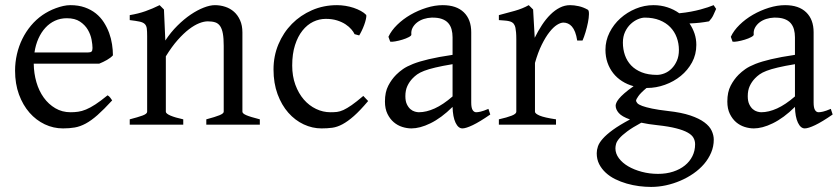

<svg xmlns="http://www.w3.org/2000/svg" viewBox="-20 -489 3292 753"><path d="M242.2 -417.5Q216.8 -417.5 195.6 -407.7Q174.3 -397.9 158 -380.1Q141.6 -362.3 130.6 -337.6Q119.6 -313 115.2 -283.2H324.2Q335.4 -283.2 339.1 -286.9Q342.8 -290.5 342.8 -300.8Q342.8 -314 339.1 -333.7Q335.4 -353.5 324.5 -372.3Q313.5 -391.1 293.7 -404.3Q273.9 -417.5 242.2 -417.5ZM422.9 -272Q414.1 -262.2 399.4 -253.9Q384.8 -245.6 369.1 -239.3H112.3Q112.8 -201.2 122.8 -166.7Q132.8 -132.3 151.6 -106.2Q170.4 -80.1 197 -64.5Q223.6 -48.8 256.8 -48.8Q272 -48.8 286.4 -50.8Q300.8 -52.7 317.4 -59.6Q334 -66.4 354.2 -79.6Q374.5 -92.8 401.9 -115.2Q408.2 -111.8 412.8 -105.5Q417.5 -99.1 419.9 -95.2Q387.2 -59.6 362.5 -37.8Q337.9 -16.1 316.2 -4.4Q294.4 7.3 273.2 11Q252 14.6 227.1 14.6Q189.5 14.6 155.5 -1.5Q121.6 -17.6 95.7 -47.1Q69.8 -76.7 54.4 -118.4Q39.1 -160.2 39.1 -211.9Q39.1 -244.6 46.4 -276.4Q53.7 -308.1 67.6 -336.4Q81.5 -364.7 101.6 -388.7Q121.6 -412.6 147 -430.2Q157.7 -437.5 171.1 -444.6Q184.6 -451.7 199.2 -457Q213.9 -462.4 228.3 -465.6Q242.7 -468.8 255.9 -468.8Q287.6 -468.8 312.5 -460Q337.4 -451.2 356 -436.3Q374.5 -421.4 387.2 -401.6Q399.9 -381.8 408 -359.9Q416 -337.9 419.4 -315.2Q422.9 -292.5 422.9 -272Z M789.1 0V-21Q824.2 -30.3 840.8 -37.1Q857.4 -43.9 857.4 -50.8V-309.1Q857.4 -338.9 854 -357.4Q850.6 -376 843.3 -386.7Q835.9 -397.5 824 -401.4Q812 -405.3 794.9 -405.3Q779.8 -405.3 761.2 -397.9Q742.7 -390.6 721.4 -374.5Q700.2 -358.4 677 -332.3Q653.8 -306.2 630.4 -268.1V-50.8Q630.4 -43.5 648.7 -35.6Q667 -27.8 698.7 -21V0H488.8V-21Q521 -29.3 539.1 -35.9Q557.1 -42.5 557.1 -50.8V-347.2Q557.1 -366.2 555.7 -377.4Q554.2 -388.7 547.6 -395Q541 -401.4 527.3 -404.3Q513.7 -407.2 488.8 -410.2V-429.7Q522 -435.1 550.3 -445.1Q578.6 -455.1 606 -468.8L623 -451.7L628.4 -330.1Q649.9 -362.8 675.8 -388.4Q701.7 -414.1 728 -431.9Q754.4 -449.7 779.1 -459.2Q803.7 -468.8 822.8 -468.8Q843.8 -468.8 863.3 -462.4Q882.8 -456.1 897.7 -442.9Q912.6 -429.7 921.6 -409.4Q930.7 -389.2 930.7 -361.8V-50.8Q930.7 -43.9 945.6 -37.4Q960.4 -30.8 999 -21V0Z M1423.8 -92.8Q1392.1 -55.2 1367.9 -33.9Q1343.8 -12.7 1323.2 -1.7Q1302.7 9.3 1283.2 12Q1263.7 14.6 1240.7 14.6Q1205.1 14.6 1171.1 -1.2Q1137.2 -17.1 1110.8 -46.9Q1084.5 -76.7 1068.6 -119.6Q1052.7 -162.6 1052.7 -216.8Q1052.7 -269.5 1072 -315.4Q1091.3 -361.3 1124.8 -395.3Q1158.2 -429.2 1203.6 -449Q1249 -468.8 1301.8 -468.8Q1317.9 -468.8 1334.7 -466.1Q1351.6 -463.4 1366.9 -458.3Q1382.3 -453.1 1395.3 -446Q1408.2 -439 1416.5 -430.2Q1417.5 -424.3 1415 -413.6Q1412.6 -402.8 1408.2 -390.9Q1403.8 -378.9 1398.4 -367.9Q1393.1 -356.9 1388.7 -350.1L1370.6 -355Q1366.7 -363.8 1357.9 -374Q1349.1 -384.3 1335.2 -393.6Q1321.3 -402.8 1302 -408.9Q1282.7 -415 1257.8 -415Q1231.9 -415 1208.3 -403.6Q1184.6 -392.1 1166.3 -369.1Q1147.9 -346.2 1137 -312Q1126 -277.8 1126 -231.9Q1126 -190.4 1138.4 -156.5Q1150.9 -122.6 1171.6 -98.6Q1192.4 -74.7 1219.5 -61.8Q1246.6 -48.8 1275.9 -48.8Q1289.6 -48.8 1301.3 -50Q1313 -51.3 1326.9 -57.6Q1340.8 -64 1359.1 -76.7Q1377.4 -89.4 1404.8 -112.8Z M1622.6 -48.8Q1651.9 -48.8 1684.8 -63.7Q1717.8 -78.6 1754.9 -110.8V-237.3Q1713.9 -230.5 1687.3 -224.1Q1660.6 -217.8 1643.6 -211.2Q1626.5 -204.6 1616.2 -197.3Q1606 -189.9 1598.1 -181.6Q1585.4 -168.5 1577.6 -151.6Q1569.8 -134.8 1569.8 -111.8Q1569.8 -92.3 1575.7 -80.1Q1581.5 -67.9 1589.8 -60.8Q1598.1 -53.7 1607.2 -51.3Q1616.2 -48.8 1622.6 -48.8ZM1902.8 -40Q1861.3 -11.2 1834.2 1.7Q1807.1 14.6 1793.5 14.6Q1777.3 14.6 1766.6 -7.8Q1755.9 -30.3 1754.9 -69.8Q1732.9 -47.9 1710.9 -31.7Q1689 -15.6 1668 -5.4Q1647 4.9 1628.2 9.8Q1609.4 14.6 1593.8 14.6Q1576.2 14.6 1557.6 8.8Q1539.1 2.9 1524.2 -9.8Q1509.3 -22.5 1499.5 -42.5Q1489.7 -62.5 1489.7 -90.8Q1489.7 -127.9 1502.7 -152.8Q1515.6 -177.7 1533.7 -195.8Q1545.4 -207.5 1560.3 -218Q1575.2 -228.5 1599.9 -238.3Q1624.5 -248 1661.6 -256.8Q1698.7 -265.6 1754.9 -273.9V-342.8Q1754.9 -359.4 1751 -373.8Q1747.1 -388.2 1737.8 -398.7Q1728.5 -409.2 1712.6 -414.8Q1696.8 -420.4 1672.9 -419.9Q1657.2 -419.4 1642.1 -414.6Q1627 -409.7 1615.7 -400.9Q1604.5 -392.1 1598.1 -380.1Q1591.8 -368.2 1593.3 -353.5Q1593.8 -349.1 1583.3 -343.5Q1572.8 -337.9 1558.3 -333.5Q1543.9 -329.1 1530 -326.7Q1516.1 -324.2 1510.3 -325.7L1503.4 -344.7Q1514.6 -369.1 1537.6 -391.6Q1560.5 -414.1 1590.1 -431.2Q1619.6 -448.2 1652.6 -458.5Q1685.5 -468.8 1716.3 -468.8Q1770 -468.8 1799.1 -440.7Q1828.1 -412.6 1828.1 -362.3V-86.9Q1828.1 -66.4 1833.5 -57.6Q1838.9 -48.8 1847.7 -48.8Q1854.5 -48.8 1865.2 -51.3Q1876 -53.7 1895.5 -62Z M2285.6 -450.7Q2290 -447.8 2289.8 -433.6Q2289.6 -419.4 2285.9 -400.9Q2282.2 -382.3 2276.4 -362.8Q2270.5 -343.3 2264.6 -330.1H2243.7Q2240.7 -349.6 2235.4 -363.3Q2230 -377 2222.9 -385Q2215.8 -393.1 2207.3 -396.7Q2198.7 -400.4 2189.5 -400.4Q2178.7 -400.4 2164.3 -391.4Q2149.9 -382.3 2134.8 -363Q2119.6 -343.8 2104.7 -313.7Q2089.8 -283.7 2078.1 -242.2V-50.8Q2078.1 -43.5 2096.4 -35.6Q2114.7 -27.8 2160.6 -21V0H1936.5V-21Q1968.8 -28.3 1986.8 -35.4Q2004.9 -42.5 2004.9 -50.8V-335Q2004.9 -351.1 2003.9 -362.1Q2002.9 -373 2001.5 -379.9Q2000 -386.7 1997.8 -390.6Q1995.6 -394.5 1993.7 -397Q1990.2 -400.4 1986.1 -402.6Q1981.9 -404.8 1975.3 -406.2Q1968.8 -407.7 1959.5 -408.4Q1950.2 -409.2 1936.5 -410.2V-429.7Q1968.3 -438 1998.8 -446.5Q2029.3 -455.1 2053.7 -468.8L2070.8 -451.7L2077.1 -340.8Q2090.3 -367.7 2105.7 -391.1Q2121.1 -414.6 2138.7 -431.9Q2156.2 -449.2 2175.5 -459Q2194.8 -468.8 2215.8 -468.8Q2231.4 -468.8 2249.5 -464.8Q2267.6 -460.9 2285.6 -450.7Z M2642.6 -293Q2642.6 -318.8 2634 -342Q2625.5 -365.2 2608.6 -382.6Q2591.8 -399.9 2566.7 -409.9Q2541.5 -419.9 2508.8 -419.9Q2496.6 -419.9 2481.7 -413.6Q2466.8 -407.2 2453.6 -395Q2440.4 -382.8 2431.6 -364.3Q2422.9 -345.7 2422.9 -321.8Q2422.9 -295.9 2430.9 -272.7Q2439 -249.5 2455.3 -232.4Q2471.7 -215.3 2496.8 -205.3Q2522 -195.3 2556.6 -195.3Q2570.8 -195.3 2586.2 -201.4Q2601.6 -207.5 2614 -220Q2626.5 -232.4 2634.5 -250.5Q2642.6 -268.6 2642.6 -293ZM2558.6 2Q2540 0 2524.4 -2.4Q2508.8 -4.9 2495.1 -7.8Q2460 11.2 2439.7 26.4Q2419.4 41.5 2409.2 53.5Q2398.9 65.4 2396.2 75.2Q2393.6 85 2393.6 92.8Q2393.6 113.3 2407.2 131.6Q2420.9 149.9 2443.8 163.3Q2466.8 176.8 2497.1 184.8Q2527.3 192.9 2560.5 192.9Q2593.3 192.9 2620.1 184.1Q2647 175.3 2666 159.9Q2685.1 144.5 2695.6 123.3Q2706.1 102.1 2706.1 76.7Q2706.1 63 2699.7 51.5Q2693.4 40 2676.8 30.8Q2660.2 21.5 2631.6 14.2Q2603 6.8 2558.6 2ZM2710.9 -313Q2710.9 -275.4 2694.1 -244.4Q2677.2 -213.4 2649.9 -191.2Q2622.6 -168.9 2587.9 -156.5Q2553.2 -144 2517.6 -144H2515.6Q2492.2 -124.5 2483.4 -111.6Q2474.6 -98.6 2474.6 -95.7Q2474.6 -89.8 2479.7 -84.2Q2484.9 -78.6 2498.8 -73.5Q2512.7 -68.4 2537.1 -63.2Q2561.5 -58.1 2599.6 -53.7Q2652.8 -47.9 2687.5 -36.1Q2722.2 -24.4 2742.7 -9Q2763.2 6.3 2771.2 23.9Q2779.3 41.5 2779.3 58.6Q2779.3 85.4 2769 109.6Q2758.8 133.8 2741.2 154.3Q2723.6 174.8 2699.7 191.4Q2675.8 208 2648.4 219.7Q2621.1 231.4 2591.8 237.8Q2562.5 244.1 2533.7 244.1Q2510.7 244.1 2486.3 241Q2461.9 237.8 2438 231Q2414.1 224.1 2392.8 213.6Q2371.6 203.1 2355.5 188.2Q2339.4 173.3 2329.8 154.5Q2320.3 135.7 2320.3 111.8Q2320.3 99.1 2325 85.2Q2329.6 71.3 2343.8 55.2Q2357.9 39.1 2383.3 20.5Q2408.7 2 2450.7 -20.5Q2418.9 -31.7 2406.7 -45.9Q2394.5 -60.1 2394.5 -74.7Q2394.5 -78.6 2397 -85.2Q2399.4 -91.8 2407 -101.3Q2414.6 -110.8 2428.5 -123Q2442.4 -135.3 2464.8 -150.9Q2439.9 -157.7 2419.7 -170.7Q2399.4 -183.6 2385 -201.9Q2370.6 -220.2 2362.5 -243.4Q2354.5 -266.6 2354.5 -293.9Q2354.5 -329.6 2370.6 -361.6Q2386.7 -393.6 2413.1 -417.2Q2439.5 -440.9 2473.1 -454.8Q2506.8 -468.8 2542.5 -468.8Q2571.8 -468.8 2597.4 -460.4Q2623 -452.1 2644 -437Q2669.4 -439.5 2689.9 -443.4Q2710.4 -447.3 2726.8 -451.7Q2743.2 -456.1 2755.9 -460.4Q2768.6 -464.8 2778.8 -468.8L2788.6 -454.1Q2782.7 -440.4 2777.3 -429Q2772 -417.5 2760.7 -405.3Q2742.2 -401.9 2724.4 -399.9Q2706.5 -397.9 2684.1 -397Q2696.8 -378.4 2703.9 -357.4Q2710.9 -336.4 2710.9 -313Z M2965.3 -48.8Q2994.6 -48.8 3027.6 -63.7Q3060.5 -78.6 3097.7 -110.8V-237.3Q3056.6 -230.5 3030 -224.1Q3003.4 -217.8 2986.3 -211.2Q2969.2 -204.6 2959 -197.3Q2948.7 -189.9 2940.9 -181.6Q2928.2 -168.5 2920.4 -151.6Q2912.6 -134.8 2912.6 -111.8Q2912.6 -92.3 2918.5 -80.1Q2924.3 -67.9 2932.6 -60.8Q2940.9 -53.7 2950 -51.3Q2959 -48.8 2965.3 -48.8ZM3245.6 -40Q3204.1 -11.2 3177 1.7Q3149.9 14.6 3136.2 14.6Q3120.1 14.6 3109.4 -7.8Q3098.6 -30.3 3097.7 -69.8Q3075.7 -47.9 3053.7 -31.7Q3031.7 -15.6 3010.7 -5.4Q2989.7 4.9 2970.9 9.8Q2952.1 14.6 2936.5 14.6Q2918.9 14.6 2900.4 8.8Q2881.8 2.9 2866.9 -9.8Q2852.1 -22.5 2842.3 -42.5Q2832.5 -62.5 2832.5 -90.8Q2832.5 -127.9 2845.5 -152.8Q2858.4 -177.7 2876.5 -195.8Q2888.2 -207.5 2903.1 -218Q2918 -228.5 2942.6 -238.3Q2967.3 -248 3004.4 -256.8Q3041.5 -265.6 3097.7 -273.9V-342.8Q3097.7 -359.4 3093.8 -373.8Q3089.8 -388.2 3080.6 -398.7Q3071.3 -409.2 3055.4 -414.8Q3039.6 -420.4 3015.6 -419.9Q3000 -419.4 2984.9 -414.6Q2969.7 -409.7 2958.5 -400.9Q2947.3 -392.1 2940.9 -380.1Q2934.6 -368.2 2936 -353.5Q2936.5 -349.1 2926 -343.5Q2915.5 -337.9 2901.1 -333.5Q2886.7 -329.1 2872.8 -326.7Q2858.9 -324.2 2853 -325.7L2846.2 -344.7Q2857.4 -369.1 2880.4 -391.6Q2903.3 -414.1 2932.9 -431.2Q2962.4 -448.2 2995.4 -458.5Q3028.3 -468.8 3059.1 -468.8Q3112.8 -468.8 3141.8 -440.7Q3170.9 -412.6 3170.9 -362.3V-86.9Q3170.9 -66.4 3176.3 -57.6Q3181.6 -48.8 3190.4 -48.8Q3197.3 -48.8 3208 -51.3Q3218.8 -53.7 3238.3 -62Z"/></svg>

Font: Gentium Plus APac
Style: Regular
Weight: 400
Designer: J. Victor Gaultney, Annie Olsen, Iska Routamaa, Becca Hirsbrunner
Foundry: SIL International
Version: Version 5.000